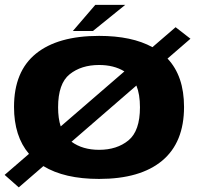

<svg xmlns="http://www.w3.org/2000/svg" viewBox="-26 -748 842 808"><path d="M-6.5 -12 96 -100.5Q33 -174.5 33 -298Q33 -447.5 125.2 -522.2Q217.5 -597 391 -597Q529 -597 615.5 -549.5L713 -633.5L775.5 -585L679 -501.5Q748.5 -428 748.5 -298Q748.5 -148.5 656.5 -71.8Q564.5 5 391 5Q245 5 156.5 -49L53 40.5ZM391 -117.5Q466 -117.5 514.5 -157.2Q563 -197 563 -296.5Q563 -351.5 548 -388L275 -151.5Q321.5 -117.5 391 -117.5ZM229.5 -216 497.5 -447.5Q453.5 -474.5 391 -474.5Q316 -474.5 267.2 -435.5Q218.5 -396.5 218.5 -296.5Q218.5 -249.5 229.5 -216ZM280.5 -617.5 375 -727.5H501L365 -617.5Z"/></svg>

Font: Anybody ExtraExpanded Regular
Style: Bold
Weight: 700
Width: 8
Designer: Tyler Finck
Foundry: Etcetera Type Company
Version: Version 1.010; ttfautohint (v1.8.3) -l 8 -r 50 -G 200 -x 14 